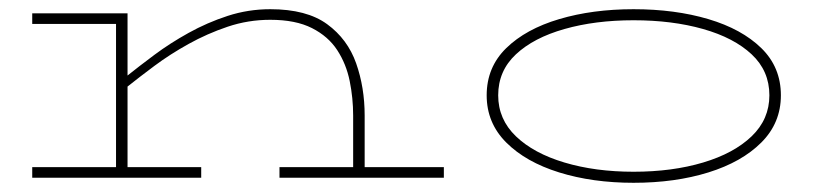

<svg xmlns="http://www.w3.org/2000/svg" viewBox="-20 -386 1796 417"><path d="M50 0V-23H232V-334H50V-357H257V-222Q282 -242 315.5 -267Q349 -292 389.5 -314.5Q430 -337 474.5 -351.5Q519 -366 567 -366Q646 -366 690.5 -333.5Q735 -301 753.5 -248.5Q772 -196 772 -135V-23H944V0H587V-23H747V-135Q747 -173 739.5 -210Q732 -247 712.5 -277Q693 -307 657.5 -325Q622 -343 567 -343Q519 -343 474.5 -328Q430 -313 389.5 -290.5Q349 -268 315.5 -243Q282 -218 257 -198V-23H417V0Z M1356 11Q1267 11 1194.5 -11.5Q1122 -34 1079.5 -76.5Q1037 -119 1037 -179Q1037 -240 1079.5 -281.5Q1122 -323 1194.5 -344.5Q1267 -366 1356 -366Q1446 -366 1518.5 -344.5Q1591 -323 1633.5 -281.5Q1676 -240 1676 -179Q1676 -119 1633.5 -76.5Q1591 -34 1518.5 -11.5Q1446 11 1356 11ZM1356 -13Q1440 -13 1507 -33Q1574 -53 1612.5 -90Q1651 -127 1651 -179Q1651 -232 1612.5 -268Q1574 -304 1507 -323Q1440 -342 1356 -342Q1273 -342 1206 -323Q1139 -304 1100.5 -268Q1062 -232 1062 -179Q1062 -127 1100.5 -90Q1139 -53 1206 -33Q1273 -13 1356 -13Z"/></svg>

Font: Padyakke Expanded One
Style: Regular
Weight: 400
Designer: James Puckett
Foundry: Dunwich Type Founders
Version: Version 1.500; ttfautohint (v1.8.4.7-5d5b)